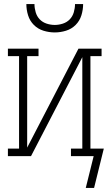

<svg xmlns="http://www.w3.org/2000/svg" viewBox="-20 -770 540 947"><path d="M250 -610Q222 -610 194.5 -618.5Q167 -627 147 -647Q127 -667 118.5 -694.5Q110 -722 110 -750H150Q150 -730 156 -709.5Q162 -689 176 -674.5Q190 -660 210 -653.5Q230 -647 250 -647Q270 -647 290 -653.5Q310 -660 324 -674.5Q338 -689 344 -709.5Q350 -730 350 -750H390Q390 -722 381.5 -694.5Q373 -667 353 -647Q333 -627 305.5 -618.5Q278 -610 250 -610ZM444 157H403L442 0H330V-37H386V-488L133 0H19V-37H74V-493H19V-530H170V-493H114V-42L367 -530H481V-493H426V-37H492Z"/></svg>

Font: Iosevka Slab Extralight
Style: Regular
Weight: 200
Monospace: yes
Designer: Belleve Invis
Foundry: Belleve Invis
Version: Version 11.1.1; ttfautohint (v1.8.3)